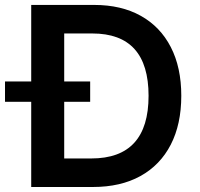

<svg xmlns="http://www.w3.org/2000/svg" viewBox="-53 -747 797 767"><path d="M318.2 0H71.7V-727.3H323.2Q431.5 -727.3 509.4 -683.8Q587.4 -640.3 629.3 -558.9Q671.2 -477.6 671.2 -364.3Q671.2 -250.7 629.1 -169Q587 -87.4 508 -43.7Q429 0 318.2 0ZM203.5 -114H311.8Q540.5 -114 540.5 -364.3Q540.5 -613.3 315.7 -613.3H203.5ZM-33 -340.2V-421.5H307.2V-340.2Z"/></svg>

Font: Inter UI Semi Bold
Style: Regular
Weight: 600
Designer: Rasmus Andersson
Foundry: rsms
Version: 3.2;8d6f07862